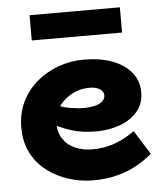

<svg xmlns="http://www.w3.org/2000/svg" viewBox="-51 -729 671 788"><g transform="rotate(-5 284.5 -335.0)"><path d="M303 14Q251 14 201.5 -1.5Q152 -17 112 -47.5Q72 -78 49 -123Q26 -168 26 -227Q26 -286 49 -333Q72 -380 111.5 -413.5Q151 -447 201 -465Q251 -483 306 -483Q372 -483 422 -464.5Q472 -446 500.5 -411.5Q529 -377 529 -330Q529 -281 501 -249Q473 -217 428 -201Q383 -185 332 -185Q271 -185 226.5 -200Q182 -215 138 -238V-323Q193 -297 229.5 -291Q266 -285 293 -285Q321 -286 339.5 -291.5Q358 -297 367.5 -307Q377 -317 377 -330Q377 -346 361 -356Q345 -366 318 -366Q290 -366 264 -356Q238 -346 217 -328Q196 -310 183.5 -286Q171 -262 171 -233Q171 -194 189.5 -167Q208 -140 239.5 -126.5Q271 -113 309 -113Q363 -113 407 -130.5Q451 -148 484 -173L546 -74Q516 -48 479 -28Q442 -8 398 3Q354 14 303 14ZM472 -684V-580H100V-684Z"/></g></svg>

Font: BioRhyme ExtraBold ExtraBold
Style: Regular
Weight: 800
Version: Version 1.600;gftools[0.9.33]